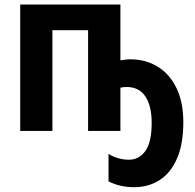

<svg xmlns="http://www.w3.org/2000/svg" viewBox="-20 -566 844 830"><path d="M500.5 -546.4V-305.2Q511.7 -307.1 522.7 -308.3Q533.7 -309.6 544.4 -309.6Q609.9 -309.6 661.6 -277.8Q713.4 -246.1 742.9 -185.3Q772.5 -124.5 772.5 -37.6Q772.5 55.7 745.6 118.2Q718.8 180.7 670.9 211.9Q623 243.2 559.6 243.2Q530.8 243.2 503.2 237.3Q475.6 231.4 449.2 218.3V99.1Q467.8 111.3 491 117.9Q514.2 124.5 536.6 124.5Q581.5 124.5 608.6 86.4Q635.7 48.3 635.7 -35.2Q635.7 -107.9 608.6 -148.9Q581.5 -189.9 527.8 -189.9Q520.5 -189.9 513.7 -189.2Q506.8 -188.5 500.5 -187V0H360.8V-435.5H206.5V0H67.4V-546.4Z"/></svg>

Font: Open Sans SemiCondensed
Style: Bold
Weight: 700
Width: 4
Designer: Monotype Design Team
Foundry: Monotype Imaging Inc.
Version: Version 3.003